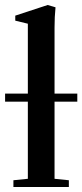

<svg xmlns="http://www.w3.org/2000/svg" viewBox="-34 -746 328 766"><path d="M19.5 0V-26.9L77.1 -32.7V-340.3H-13.7V-372.6H77.1V-651.4L26.9 -663.6V-683.6L156.2 -726.1L187.5 -716.8Q183.6 -679.2 183.6 -635.7V-372.6H274.4V-340.3H183.6V-32.7L240.7 -26.9V0Z"/></svg>

Font: Elstob 14pt SemiBold
Style: Regular
Weight: 600
Designer: Peter S. Baker
Version: Version 1.015